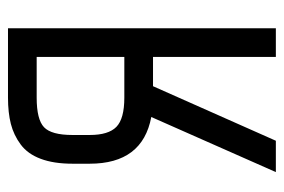

<svg xmlns="http://www.w3.org/2000/svg" viewBox="-137 -587 724 490"><g transform="rotate(-90 225.0 -342.0)"><path d="M324.7 -313.5H250L110.8 0H30.8L171.4 -317.9Q52.2 -340.3 52.2 -475.1V-519Q52.2 -566.9 64.7 -600.1Q77.1 -633.3 101.1 -651.1Q125 -668.9 153.8 -676.3Q182.6 -683.6 220.7 -683.6H397.9V0H324.7ZM324.7 -386.7V-610.4H220.7Q165 -610.4 145.3 -591.6Q125.5 -572.8 125.5 -519V-475.1Q125.5 -427.2 146.2 -407Q167 -386.7 220.7 -386.7Z"/></g></svg>

Font: Anka/Coder Narrow
Style: Regular
Weight: 400
Width: 3
Monospace: yes
Version: Version 001.100